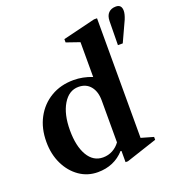

<svg xmlns="http://www.w3.org/2000/svg" viewBox="-151 -970 1016 1102"><g transform="rotate(-20 357.0 -419.0)"><path d="M259 10.5Q197 10.5 147.2 -24Q97.5 -58.5 68.5 -118.2Q39.5 -178 39.5 -253.5Q39.5 -336.5 73.5 -399.8Q107.5 -463 167.8 -498.8Q228 -534.5 307 -534.5Q363.5 -534.5 419.5 -512.5V-725L338.5 -753V-773L537 -821.5H555.5V-91L630.5 -69.5V-52L441.5 10.5H427V-57.5L422 -59.5Q359 10.5 259 10.5ZM316 -59Q348 -59 374.8 -73.5Q401.5 -88 419.5 -113V-369Q419.5 -423.5 393 -455.8Q366.5 -488 320 -488Q261.5 -488 225.5 -428Q189.5 -368 189.5 -270Q189.5 -173 223 -116Q256.5 -59 316 -59ZM615.5 -635.5 617.5 -781.5Q618 -814.5 634.5 -831.2Q651 -848 679.5 -848Q714.5 -848 714.5 -810Q714.5 -790 702 -759.5L645 -635.5Z"/></g></svg>

Font: Libre Caslon Text SemiBold
Style: Regular
Weight: 600
Designer: Pablo Impallari, Rodrigo Fuenzalida, Katja Schimmel
Foundry: Pablo Impallari, Rodrigo Fuenzalida
Version: Version 2.000